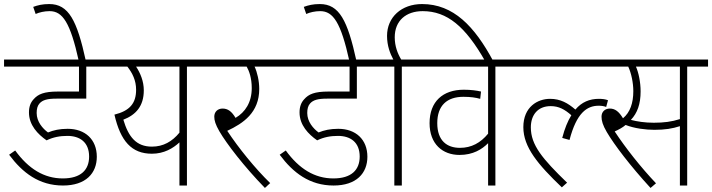

<svg xmlns="http://www.w3.org/2000/svg" viewBox="-20 -916 3516 948"><path d="M313 -245C374 -245 420 -214 420 -143C420 -77 379 -35 290 -35C198 -35 121 -82 55 -173L25 -152C91 -63 173 0 291 0C404 0 458 -61 458 -142C458 -227 401 -280 314 -280C274 -280 244 -273 217 -262C191 -281 161 -315 161 -358C161 -378 165 -394 175 -405C190 -422 213 -429 259 -429H406V-587H517V-622H0V-587H370V-464H266C197 -464 168 -451 146 -426C131 -410 123 -389 123 -361C123 -298 167 -253 210 -223C243 -239 276 -245 313 -245Z M369 -615H404C360 -816 319 -896 223 -896C189 -896 166 -890 144 -882L156 -847C174 -855 199 -861 225 -861C289 -861 327 -805 369 -615Z M1006 -622H503V-587H609C634 -555 652 -519 652 -473C652 -406 621 -369 545 -350C575 -219 630 -157 730 -157C790 -157 835 -184 866 -213V0H903V-587H1006ZM589 -325C651 -349 690 -392 690 -470C690 -515 673 -555 652 -587H866V-261C830 -217 786 -192 730 -192C652 -192 614 -241 589 -325Z M1314 -12C1240 -84 1158 -185 1102 -270C1181 -307 1260 -360 1260 -477C1260 -516 1250 -560 1237 -587H1350V-622H992V-587H1198C1210 -566 1223 -531 1223 -481C1223 -411 1191 -362 1143 -334C1124 -366 1105 -380 1079 -380C1055 -380 1038 -364 1038 -340C1038 -321 1044 -301 1063 -268C1099 -206 1185 -94 1288 12Z M1649 -245C1710 -245 1756 -214 1756 -143C1756 -77 1715 -35 1626 -35C1534 -35 1457 -82 1391 -173L1361 -152C1427 -63 1509 0 1627 0C1740 0 1794 -61 1794 -142C1794 -227 1737 -280 1650 -280C1610 -280 1580 -273 1553 -262C1527 -281 1497 -315 1497 -358C1497 -378 1501 -394 1511 -405C1526 -422 1549 -429 1595 -429H1742V-587H1853V-622H1336V-587H1706V-464H1602C1533 -464 1504 -451 1482 -426C1467 -410 1459 -389 1459 -361C1459 -298 1503 -253 1546 -223C1579 -239 1612 -245 1649 -245Z M1705 -615H1740C1696 -816 1655 -896 1559 -896C1525 -896 1502 -890 1480 -882L1492 -847C1510 -855 1535 -861 1561 -861C1625 -861 1663 -805 1705 -615Z M1927 -587V0H1964V-587H2067V-622H1961C1944 -650 1929 -687 1929 -732C1929 -814 1985 -861 2067 -861C2188 -861 2278 -785 2375 -615H2415C2323 -786 2219 -896 2064 -896C1962 -896 1891 -831 1891 -739C1891 -690 1906 -652 1922 -622H1839V-587Z M2529 -587V-622H2053V-587H2390V-256C2353 -211 2308 -186 2251 -186C2187 -186 2139 -221 2139 -308C2139 -395 2187 -438 2268 -438C2305 -438 2329 -434 2351 -428L2355 -464C2334 -469 2305 -473 2270 -473C2167 -473 2101 -415 2101 -308C2101 -205 2165 -151 2249 -151C2316 -151 2360 -179 2390 -209V0H2426V-587Z M2516 -622V-587H2946V-622ZM2973 -388 2982 -421C2970 -426 2954 -428 2937 -428C2891 -428 2852 -412 2821 -375C2784 -407 2747 -428 2696 -428C2635 -428 2564 -389 2564 -288C2564 -189 2637 -103 2754 9L2780 -14C2658 -132 2601 -200 2601 -287C2601 -348 2635 -392 2699 -392C2739 -392 2768 -376 2801 -347C2783 -318 2768 -281 2756 -235L2792 -225C2827 -359 2878 -394 2936 -394C2951 -394 2962 -392 2973 -388Z M3373 -587H3476V-622H2904V-587H3082C3097 -555 3107 -507 3107 -466C3107 -407 3091 -361 3056 -332C3036 -365 3017 -380 2991 -380C2967 -380 2950 -364 2950 -340C2950 -320 2956 -298 2976 -264C3013 -201 3092 -97 3192 12L3219 -11C3144 -90 3069 -185 3015 -267C3035 -276 3054 -286 3069 -299C3112 -282 3168 -275 3211 -275C3263 -275 3300 -281 3337 -293V0H3373ZM3208 -310C3164 -310 3126 -316 3095 -324C3127 -358 3143 -402 3143 -465C3143 -510 3133 -558 3120 -587H3337V-328C3297 -315 3257 -310 3208 -310Z"/></svg>

Font: Noto Sans SemiCondensed ExtraLight
Style: Regular
Weight: 200
Width: 4
Designer: Monotype Design Team
Foundry: Monotype Imaging Inc.
Version: Version 2.013